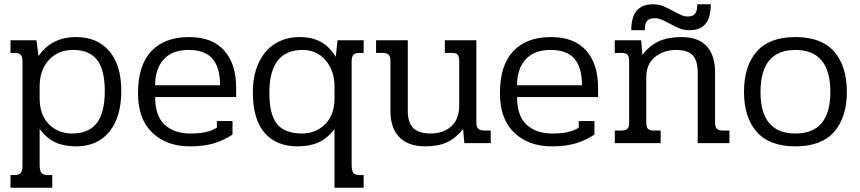

<svg xmlns="http://www.w3.org/2000/svg" viewBox="-20 -668 4011 896"><path d="M29 149H46Q70 149 77.5 138.5Q85 128 85 102V-382Q85 -403 77 -412Q69 -421 51 -421H29V-480H150L160 -406Q220 -495 335 -495Q434 -495 490 -429.5Q546 -364 546 -244Q546 -122 490.5 -53.5Q435 15 335 15Q279 15 238.5 -3.5Q198 -22 165 -66V102Q165 128 173 138.5Q181 149 205 149H224V208H29ZM469 -244Q469 -342 433 -388.5Q397 -435 321 -435Q251 -435 208 -388Q165 -341 165 -265V-209Q165 -132 208 -88.5Q251 -45 316 -45Q394 -45 431.5 -93.5Q469 -142 469 -244Z M624 -233Q624 -363 686 -429Q748 -495 862 -495Q971 -495 1026.5 -432Q1082 -369 1082 -260V-215H704Q704 -126 749 -85.5Q794 -45 867 -45Q912 -45 940.5 -51.5Q969 -58 992 -72V-103H1065V-40Q1023 -12 976 1.5Q929 15 866 15Q758 15 691 -48.5Q624 -112 624 -233ZM1007 -270Q1007 -353 971.5 -394Q936 -435 861 -435Q784 -435 744 -391Q704 -347 704 -270Z M1541 -66Q1508 -22 1466.5 -3.5Q1425 15 1369 15Q1268 15 1214 -49Q1160 -113 1160 -236Q1160 -316 1187 -374.5Q1214 -433 1263.5 -464Q1313 -495 1378 -495Q1436 -495 1476.5 -473Q1517 -451 1547 -403L1555 -480H1677V-421H1655Q1637 -421 1629 -412Q1621 -403 1621 -382V102Q1621 129 1629 139Q1637 149 1660 149H1677V208H1541ZM1541 -209V-265Q1541 -338 1499.5 -386.5Q1458 -435 1392 -435Q1237 -435 1237 -235Q1237 -133 1273 -89Q1309 -45 1389 -45Q1454 -45 1497.5 -88.5Q1541 -132 1541 -209Z M1802 -150V-385Q1802 -404 1794 -412.5Q1786 -421 1767 -421H1735V-480H1883V-151Q1883 -96 1908.5 -70.5Q1934 -45 1990 -45Q2049 -45 2086 -78.5Q2123 -112 2123 -176V-385Q2123 -405 2115.5 -413Q2108 -421 2089 -421H2056V-480H2203V-95Q2203 -76 2211.5 -67.5Q2220 -59 2239 -59H2270V0H2147L2141 -66Q2108 -24 2067 -4.5Q2026 15 1965 15Q1885 15 1843.5 -28Q1802 -71 1802 -150Z M2313 -233Q2313 -363 2375 -429Q2437 -495 2551 -495Q2660 -495 2715.5 -432Q2771 -369 2771 -260V-215H2393Q2393 -126 2438 -85.5Q2483 -45 2556 -45Q2601 -45 2629.5 -51.5Q2658 -58 2681 -72V-103H2754V-40Q2712 -12 2665 1.5Q2618 15 2555 15Q2447 15 2380 -48.5Q2313 -112 2313 -233ZM2696 -270Q2696 -353 2660.5 -394Q2625 -435 2550 -435Q2473 -435 2433 -391Q2393 -347 2393 -270Z M3027 -648Q3052 -648 3073 -640Q3094 -632 3122 -616Q3144 -604 3159.5 -597.5Q3175 -591 3190 -591Q3213 -591 3223.5 -603.5Q3234 -616 3234 -648H3297Q3297 -585 3272 -556Q3247 -527 3197 -527Q3173 -527 3153.5 -534.5Q3134 -542 3107 -557Q3081 -571 3066.5 -577Q3052 -583 3034 -583Q3011 -583 3000 -571Q2989 -559 2989 -527H2926Q2926 -589 2951.5 -618.5Q2977 -648 3027 -648ZM2849 -59H2881Q2900 -59 2908 -67.5Q2916 -76 2916 -96V-384Q2916 -404 2908 -412.5Q2900 -421 2881 -421H2849V-480H2972L2978 -412Q3012 -456 3055 -475.5Q3098 -495 3160 -495Q3239 -495 3278 -452.5Q3317 -410 3317 -330V-96Q3317 -76 3325 -67.5Q3333 -59 3352 -59H3384V0H3236V-329Q3236 -385 3212.5 -410Q3189 -435 3135 -435Q3076 -435 3036 -401.5Q2996 -368 2996 -309V-96Q2996 -76 3003.5 -67.5Q3011 -59 3030 -59H3063V0H2849Z M3452 -239Q3452 -359 3511 -427Q3570 -495 3692 -495Q3814 -495 3873 -427Q3932 -359 3932 -239Q3932 -120 3872.5 -52.5Q3813 15 3692 15Q3571 15 3511.5 -52.5Q3452 -120 3452 -239ZM3855 -239Q3855 -337 3814 -386Q3773 -435 3692 -435Q3529 -435 3529 -239Q3529 -45 3692 -45Q3855 -45 3855 -239Z"/></svg>

Font: Pridi Light
Style: Regular
Weight: 300
Designer: Katatrad Team
Foundry: CadsonDemak
Version: Version 1.003